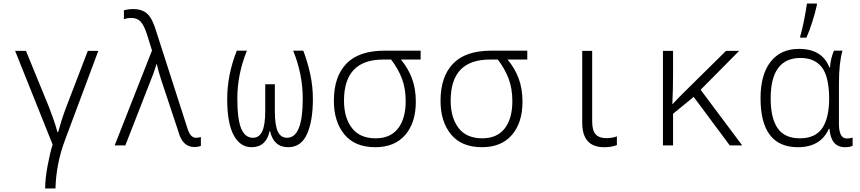

<svg xmlns="http://www.w3.org/2000/svg" viewBox="-20 -818 4840 1080"><path d="M292 242Q296 101 346 -31L533 -532H474L352 -214Q338 -177 327 -142.5Q316 -108 307 -75H303Q293 -114 278.5 -153.5Q264 -193 255 -217L126 -532H65L276 -5Q261 43 247.5 115.5Q234 188 234 242Z M1110 2V-47Q1096 -43 1082 -43Q1051 -43 1035 -94L859 -641Q838 -713 809 -740Q780 -767 730 -767Q701 -767 677 -760V-710Q696 -717 718 -717Q751 -717 770 -697.5Q789 -678 806 -627L835 -534L625 0H685L836 -387Q843 -403 848.5 -421Q854 -439 860 -457H862Q867 -435 873 -414Q879 -393 887 -368L983 -79Q1006 9 1073 9Q1096 9 1110 2Z M1497 -81H1499Q1519 10 1601 10Q1674 10 1707 -64Q1740 -138 1740 -261Q1740 -333 1725 -401.5Q1710 -470 1686 -533H1629Q1683 -401 1683 -263Q1683 -43 1595 -43Q1559 -43 1542.5 -78.5Q1526 -114 1526 -195V-344H1472V-195Q1472 -115 1455 -79Q1438 -43 1403 -43Q1358 -43 1336.5 -95.5Q1315 -148 1315 -264Q1315 -401 1369 -533H1312Q1258 -397 1258 -261Q1258 -125 1294.5 -57.5Q1331 10 1395 10Q1477 10 1497 -81Z M2319 -246Q2319 -319 2297.5 -376.5Q2276 -434 2235 -483H2346V-533H2143Q1999 -533 1928.5 -460Q1858 -387 1858 -251Q1858 -134 1917 -62Q1976 10 2091 10Q2200 10 2259.5 -59Q2319 -128 2319 -246ZM1915 -252Q1915 -483 2135 -483H2180Q2220 -431 2241 -375.5Q2262 -320 2262 -249Q2262 -151 2219 -95.5Q2176 -40 2093 -40Q2004 -40 1959.5 -98Q1915 -156 1915 -252Z M2919 -246Q2919 -319 2897.5 -376.5Q2876 -434 2835 -483H2946V-533H2743Q2599 -533 2528.5 -460Q2458 -387 2458 -251Q2458 -134 2517 -62Q2576 10 2691 10Q2800 10 2859.5 -59Q2919 -128 2919 -246ZM2515 -252Q2515 -483 2735 -483H2780Q2820 -431 2841 -375.5Q2862 -320 2862 -249Q2862 -151 2819 -95.5Q2776 -40 2693 -40Q2604 -40 2559.5 -98Q2515 -156 2515 -252Z M3450 -2V-51Q3425 -41 3390 -41Q3350 -41 3330.5 -62.5Q3311 -84 3311 -135V-532H3255V-128Q3255 10 3378 10Q3421 10 3450 -2Z M3766 0V-178L3882 -273L4085 0H4155L3921 -313L4138 -532H4064L3834 -305Q3814 -285 3796.5 -267.5Q3779 -250 3764 -233H3762Q3766 -320 3766 -405V-532H3709V0Z M4516 -606Q4533 -644 4549.5 -696Q4566 -748 4575 -790V-798H4519Q4514 -760 4502.5 -702.5Q4491 -645 4481 -613V-606ZM4642 -93H4646Q4654 10 4733 10Q4760 10 4776 2V-44Q4760 -39 4743 -39Q4699 -39 4699 -122V-343Q4699 -407 4704 -452.5Q4709 -498 4719 -533H4671Q4663 -515 4656.5 -489.5Q4650 -464 4649 -439H4645Q4605 -543 4474 -543Q4371 -543 4314.5 -470.5Q4258 -398 4258 -266Q4258 10 4468 10Q4596 10 4642 -93ZM4480 -40Q4393 -40 4354 -97Q4315 -154 4315 -264Q4315 -492 4483 -492Q4562 -492 4602.5 -440Q4643 -388 4644 -266Q4644 -154 4605 -97Q4566 -40 4480 -40Z"/></svg>

Font: Noto Sans Mono UI Light
Style: Regular
Weight: 300
Designer: Monotype Design team
Foundry: Monotype Imaging Inc.
Version: 1.000